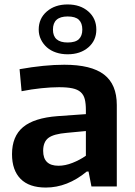

<svg xmlns="http://www.w3.org/2000/svg" viewBox="-20 -838 607 863"><path d="M186 5Q111 5 72.5 -34Q34 -73 34 -145Q34 -225 83.5 -266.5Q133 -308 239 -316L366 -325V-343Q366 -373 361 -392.5Q356 -412 342.5 -424Q329 -436 305.5 -441Q282 -446 245 -446Q210 -446 166 -441.5Q122 -437 77 -428L68 -527Q180 -547 269 -547Q390 -547 447.5 -503Q505 -459 505 -366V0H391L378 -67H370Q283 5 186 5ZM243 -93Q273 -93 306 -106Q339 -119 366 -138V-249L281 -241Q221 -236 197.5 -218Q174 -200 174 -160Q174 -93 243 -93ZM284 -594Q256 -594 232 -602Q208 -610 191 -625Q174 -640 164 -660.5Q154 -681 154 -705Q154 -755 190.5 -786.5Q227 -818 284 -818Q341 -818 377 -786.5Q413 -755 413 -705Q413 -656 377 -625Q341 -594 284 -594ZM284 -647Q319 -647 334.5 -662Q350 -677 350 -705Q350 -734 334.5 -749Q319 -764 284 -764Q218 -764 218 -705Q218 -647 284 -647Z"/></svg>

Font: Encode Sans Normal
Style: SemiBold
Weight: 600
Designer: Pablo Impallari, Andres Torresi
Foundry: Pablo Impallari, Andres Torresi
Version: Version 1.000; ttfautohint (v1.00) -l 8 -r 50 -G 200 -x 14 -